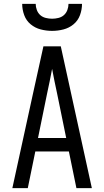

<svg xmlns="http://www.w3.org/2000/svg" viewBox="-20 -975 540 995"><path d="M44 0 151 -490 205 -735H295L456 0H376L337 -190H163L124 0ZM177 -260H323L276 -490Q269 -522 262.5 -554Q256 -586 250 -618Q244 -586 237.5 -554Q231 -522 224 -490ZM250 -815Q220 -815 191 -822.5Q162 -830 139 -849Q116 -868 105.5 -896.5Q95 -925 95 -955H165Q165 -939 171 -923Q177 -907 189 -896.5Q201 -886 217.5 -882Q234 -878 250 -878Q266 -878 282.5 -882Q299 -886 311 -896.5Q323 -907 329 -923Q335 -939 335 -955H405Q405 -925 394.5 -896.5Q384 -868 361 -849Q338 -830 309 -822.5Q280 -815 250 -815Z"/></svg>

Font: Iosevka Fixed
Style: Regular
Weight: 400
Monospace: yes
Designer: Belleve Invis
Foundry: Belleve Invis
Version: Version 33.2.4